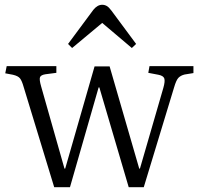

<svg xmlns="http://www.w3.org/2000/svg" viewBox="-20 -784 831 804"><path d="M207 0 79 -420Q72 -445 64 -455.5Q56 -466 34 -471L2 -477L8 -507H216V-479L170 -473Q151 -470 147.5 -460.5Q144 -451 152 -423L250 -78H253L376 -506H439L563 -78H566L664 -416Q672 -444 668 -455.5Q664 -467 643 -471L601 -479L606 -507H790V-478L753 -472Q737 -468 727.5 -458.5Q718 -449 709 -418L582 0H519L396 -418H393L273 0ZM282 -583 265 -600 371 -743Q388 -764 408 -764Q418 -764 427 -759Q436 -754 447 -739L550 -600L532 -583L408 -688Z"/></svg>

Font: Literata 36pt Light
Style: Regular
Weight: 300
Designer: Latin by Veronika Burian and Jose Scaglione. Greek by Irene Vlachou. Cyrillic by Vera Evstafieva.
Foundry: TypeTogether
Version: Version 3.002